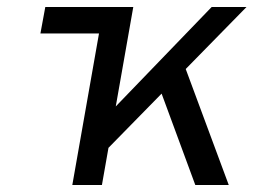

<svg xmlns="http://www.w3.org/2000/svg" viewBox="-20 -531 728 551"><path d="M96 -435 110 -511H312L298 -435ZM243.5 -58 261.5 -173 587.5 -511H687.5ZM187.5 0 277.5 -511H362.5L272.5 0ZM540.5 0 429.5 -301 498.5 -372 636.5 0Z"/></svg>

Font: Overpass
Style: Italic
Weight: 400
Italic angle: -10°
Designer: Delve Withrington, Dave Bailey, Thomas Jockin
Foundry: Delve Fonts LLC
Version: Version 4.000